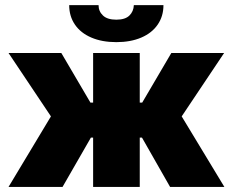

<svg xmlns="http://www.w3.org/2000/svg" viewBox="-20 -740 922 760"><path d="M181.6 -279.3 13.7 -530.3H222.7L337.9 -334H348.6V-530.3H533.2V-334H543L658.2 -530.3H867.2L699.2 -279.3L868.2 0H653.3L542 -195.3H533.2V0H348.6V-195.3H339.8L227.5 0H13.7ZM440.4 -573.2Q383.8 -573.2 341.6 -591.3Q299.3 -609.4 276.6 -642.6Q253.9 -675.8 253.9 -719.7H370.1Q370.1 -695.3 387.5 -678.7Q404.8 -662.1 440.4 -662.1Q475.6 -662.1 492.2 -678.5Q508.8 -694.8 509.8 -719.7H627Q627 -675.8 604.2 -642.6Q581.5 -609.4 539.3 -591.3Q497.1 -573.2 440.4 -573.2Z"/></svg>

Font: Pretendard GOV Black
Style: Regular
Weight: 900
Designer: Base glyphs from Inter by Rasmus Andersson; Hangeul glyphs from Noto Sans CJK(Source Han Sans) by Jang Soo-young and Kan
Foundry: Kil Hyung-jin
Version: Version 1.309